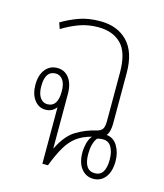

<svg xmlns="http://www.w3.org/2000/svg" viewBox="-90 -625 596 699"><g transform="rotate(15 208.0 -275.5)"><path d="M388 -78Q388 -39 371 -17Q354 5 326 5Q298 5 280.5 -17Q263 -39 263 -78Q263 -95 267.5 -112.5Q272 -130 282 -142Q248 -133 226 -116.5Q204 -100 187.5 -72Q171 -44 154 0H133V-213Q118 -193 92 -193Q67 -193 50.5 -214.5Q34 -236 34 -272Q34 -308 51 -329.5Q68 -351 96 -351Q124 -351 140.5 -329Q157 -307 157 -269V-65H158Q184 -118 219.5 -139Q255 -160 292 -168Q308 -172 314 -181Q320 -190 320 -212V-394Q320 -469 288.5 -501Q257 -533 202 -533Q163 -533 130.5 -521Q98 -509 67 -490L59 -513Q89 -531 123.5 -543.5Q158 -556 203 -556Q268 -556 306 -516.5Q344 -477 344 -399V-207Q344 -193 341 -181Q338 -169 332 -162Q359 -159 373.5 -134.5Q388 -110 388 -78ZM94 -214Q133 -214 133 -272Q133 -301 122.5 -315.5Q112 -330 95 -330Q56 -330 56 -272Q56 -244 66.5 -229Q77 -214 94 -214ZM326 -16Q366 -16 366 -78Q366 -106 355.5 -124.5Q345 -143 324 -143Q309 -143 301 -139Q285 -117 285 -78Q285 -16 326 -16Z"/></g></svg>

Font: Noto Sans Thai Looped ExtraCondensed Thin
Style: Regular
Weight: 100
Width: 2
Designer: Sasikarn Vongin, Ben Mitchell
Foundry: The Fontpad Ltd
Version: Version 1.001; ttfautohint (v1.8.4.7-5d5b)